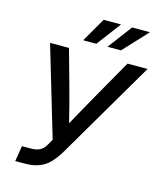

<svg xmlns="http://www.w3.org/2000/svg" viewBox="-135 -1038 951 1134"><g transform="rotate(15 341.0 -470.5)"><path d="M67.4 0 83 -95.2H135.3Q170.9 -95.2 192.4 -106.4Q213.9 -117.7 228.5 -143.6L248.5 -178.7L85.4 -727.5H201.2L258.8 -520.5Q275.4 -461.4 289.3 -407Q303.2 -352.5 316.9 -297.9Q347.2 -352.5 377.4 -407Q407.7 -461.4 441.4 -520.5L559.1 -727.5H681.6L328.6 -125.5Q305.7 -87.4 279.5 -59.1Q253.4 -30.8 216.3 -15.4Q179.2 0 124 0ZM501.5 -793H418.9L530.3 -940.9H639.2ZM350.6 -793H270.5L356 -940.9H462.4Z"/></g></svg>

Font: Inter Display Medium
Style: Italic
Weight: 500
Italic angle: -9.39999°
Designer: Rasmus Andersson
Foundry: rsms
Version: Version 4.000;git-a52131595